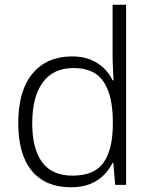

<svg xmlns="http://www.w3.org/2000/svg" viewBox="-20 -780 639 810"><path d="M279 10Q172 10 114.5 -59Q57 -128 57 -261Q57 -398 117.5 -470Q178 -542 284 -542Q329 -542 362 -528.5Q395 -515 418.5 -492Q442 -469 455 -441H459Q458 -464 456.5 -493Q455 -522 455 -545V-760H512V0H466L458 -93H455Q441 -65 418 -41.5Q395 -18 361 -4Q327 10 279 10ZM286 -39Q379 -39 417.5 -95Q456 -151 456 -257V-266Q456 -376 417.5 -434.5Q379 -493 290 -493Q205 -493 160.5 -432.5Q116 -372 116 -260Q116 -152 158 -95.5Q200 -39 286 -39Z"/></svg>

Font: Noto Sans Hebrew Light
Style: Regular
Weight: 300
Designer: Monotype Design Team
Foundry: Monotype Imaging Inc.
Version: Version 2.003